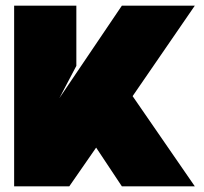

<svg xmlns="http://www.w3.org/2000/svg" viewBox="-20 -659 720 679"><path d="M449 -319 669 0H411L320 -137L225 0H30V-639H250V-426L190 -312L411 -639H669Z"/></svg>

Font: Banana Brick
Style: Regular
Weight: 400
Designer: artmaker
Foundry: artmaker
Version: Version 4.000 2011 initial release